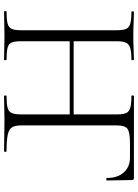

<svg xmlns="http://www.w3.org/2000/svg" viewBox="110 -774 665 924"><g transform="rotate(90 442.0 -312.5)"><path d="M442 0Q440 0 440 -6Q440 -12 442 -12Q480 -12 499 -17Q518 -22 524.5 -37Q531 -52 531 -81V-544Q531 -573 524.5 -587.5Q518 -602 499 -607.5Q480 -613 442 -613Q440 -613 440 -619Q440 -625 442 -625H837Q847 -625 847 -616L849 -495Q849 -492 843 -492Q837 -492 837 -495Q837 -547 810 -576.5Q783 -606 739 -606H670Q617 -606 600.5 -594Q584 -582 584 -543V-85Q584 -55 592.5 -39.5Q601 -24 628 -18Q655 -12 709 -12Q711 -12 711 -6Q711 0 709 0Q676 0 639 -1Q602 -2 558 -2Q526 -2 496 -1Q466 0 442 0ZM36 0Q34 0 34 -6Q34 -12 36 -12Q74 -12 93.5 -17Q113 -22 119.5 -37Q126 -52 126 -81V-544Q126 -573 119.5 -587.5Q113 -602 94 -607.5Q75 -613 37 -613Q35 -613 35 -619Q35 -625 37 -625Q61 -625 90.5 -623.5Q120 -622 152 -622Q187 -622 216 -623.5Q245 -625 268 -625Q270 -625 270 -619Q270 -613 268 -613Q230 -613 211 -607Q192 -601 185.5 -586Q179 -571 179 -542V-81Q179 -52 185 -37Q191 -22 210.5 -17Q230 -12 268 -12Q270 -12 270 -6Q270 0 268 0Q244 0 215.5 -1Q187 -2 152 -2Q120 -2 90 -1Q60 0 36 0ZM150 -316V-335H553V-316Z"/></g></svg>

Font: Cormorant Light
Style: Regular
Weight: 300
Designer: Christian Thalmann (Catharsis Fonts)
Foundry: Catharsis Fonts
Version: Version 4.000